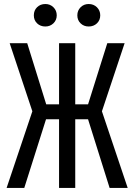

<svg xmlns="http://www.w3.org/2000/svg" viewBox="-20 -917 655 937"><path d="M268.2 0V-334.9H204.6L98.5 0H12.3L137.9 -373.8L27.2 -706.2H112.8L205.6 -407.7H268.2V-706.2H347.2V-407.7H409.7L503.6 -706.2H588.2L477.4 -373.8L603.1 0H514.9L409.7 -334.9H347.2V0ZM145.1 -842.1Q145.1 -866.2 161 -881.8Q176.9 -897.4 201.5 -897.4Q224.6 -897.4 240.8 -881.5Q256.9 -865.6 256.9 -842.1Q256.9 -819 240.8 -803.3Q224.6 -787.7 201.5 -787.7Q176.9 -787.7 161 -803.1Q145.1 -818.5 145.1 -842.1ZM357.4 -842.1Q357.4 -865.6 373.3 -881.5Q389.2 -897.4 412.8 -897.4Q436.9 -897.4 453.1 -881.5Q469.2 -865.6 469.2 -842.1Q469.2 -818.5 453.1 -803.1Q436.9 -787.7 412.8 -787.7Q389.2 -787.7 373.3 -803.1Q357.4 -818.5 357.4 -842.1Z"/></svg>

Font: Fira Code Fixed
Style: Regular
Weight: 400
Monospace: yes
Designer: Carrois Corporate, Edenspiekermann AG, Nikita Prokopov
Foundry: Carrois Corporate, Edenspiekermann AG, Nikita Prokopov
Version: Version 5.002